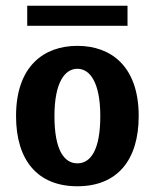

<svg xmlns="http://www.w3.org/2000/svg" viewBox="-20 -640 540 670"><path d="M250 -400C294 -400 330 -352 330 -235C330 -116 296 -70 250 -70C204 -70 170 -116 170 -235C170 -352 206 -400 250 -400ZM250 -480C133 -480 36 -409 36 -235C36 -81 111 10 250 10C389 10 464 -81 464 -235C464 -409 367 -480 250 -480ZM75 -550H425V-620H75Z"/></svg>

Font: Tanklager Original
Style: Regular
Weight: 400
Designer: Ariel Martín Pérez
Foundry: Tunera Type Foundry
Version: Version 1.000;Glyphs 3.3 (3310)